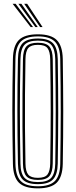

<svg xmlns="http://www.w3.org/2000/svg" viewBox="-20 -988 399 1014"><path d="M180 6.8Q109.8 6.8 79.6 -23.5Q49.5 -53.8 48.2 -122.8Q46.8 -202 46 -270.4Q45.2 -338.8 45.2 -403.4Q45.2 -468 46 -534.6Q46.8 -601.2 48.2 -677Q49.5 -746.5 79.6 -776.6Q109.8 -806.8 180 -806.8Q249.2 -806.8 279.6 -776.6Q310 -746.5 311.5 -677Q312.5 -605.2 313.2 -537Q314 -468.8 314 -401.5Q314 -334.2 313.4 -265.2Q312.8 -196.2 311.5 -122.8Q310 -53.8 279.8 -23.5Q249.5 6.8 180 6.8ZM180 -4.2Q242.8 -4.2 269.9 -31.9Q297 -59.5 298.2 -123Q299.2 -195.2 300 -262.8Q300.8 -330.2 300.8 -396.8Q300.8 -463.2 300.1 -532.4Q299.5 -601.5 298.2 -676.5Q297 -741 269.5 -768.4Q242 -795.8 180 -795.8Q115.5 -795.8 89.1 -767.6Q62.8 -739.5 61.5 -676.8Q60 -597.5 59.2 -528.8Q58.5 -460 58.5 -395.2Q58.5 -330.5 59.2 -264Q60 -197.5 61.5 -123Q62.8 -60.2 89.2 -32.2Q115.8 -4.2 180 -4.2ZM180 -15.5Q123.5 -15.5 99.6 -40.2Q75.8 -65 74.8 -123.2Q73.2 -202.5 72.5 -271.4Q71.8 -340.2 71.8 -404.9Q71.8 -469.5 72.5 -535.8Q73.2 -602 74.8 -676.2Q75.8 -735.2 99.6 -759.9Q123.5 -784.5 180 -784.5Q236.2 -784.5 260 -759.4Q283.8 -734.2 285 -676.2Q286.2 -594 286.9 -524.9Q287.5 -455.8 287.5 -392Q287.5 -328.2 286.8 -263.1Q286 -198 285 -123.5Q283.8 -66.5 260.4 -41Q237 -15.5 180 -15.5ZM180 -26.5Q230.8 -26.5 250.8 -49.2Q270.8 -72 271.8 -123.8Q273 -207.2 273.6 -275.8Q274.2 -344.2 274.2 -406.9Q274.2 -469.5 273.5 -534.5Q272.8 -599.5 271.8 -675.8Q270.8 -727.2 251 -750.4Q231.2 -773.5 180 -773.5Q129.8 -773.5 109.4 -751.2Q89 -729 88 -676.2Q86.5 -601.5 85.8 -534.5Q85 -467.5 85 -402.5Q85 -337.5 85.8 -269.1Q86.5 -200.8 88 -123.5Q89 -70.5 109.9 -48.5Q130.8 -26.5 180 -26.5ZM180 -37.8Q137 -37.8 119.5 -57.2Q102 -76.8 101.2 -123.8Q99.2 -230 98.6 -318Q98 -406 98.8 -491.6Q99.5 -577.2 101.2 -676Q102 -723.2 119.4 -742.8Q136.8 -762.2 180 -762.2Q224 -762.2 240.9 -742Q257.8 -721.8 258.5 -675.5Q259.8 -589.5 260.4 -520.8Q261 -452 261 -390.5Q261 -329 260.2 -265Q259.5 -201 258.5 -124.2Q257.8 -78.5 240.9 -58.1Q224 -37.8 180 -37.8ZM180 -48.8Q217.8 -48.8 231.1 -66.9Q244.5 -85 245.2 -124.8Q246.5 -206.8 247.1 -273Q247.8 -339.2 247.8 -400.5Q247.8 -461.8 247.1 -527.8Q246.5 -593.8 245.2 -675Q244.5 -715.5 231.1 -733.4Q217.8 -751.2 180 -751.2Q144 -751.2 129.6 -734.5Q115.2 -717.8 114.5 -675.8Q112.8 -575.5 112 -488.8Q111.2 -402 111.9 -314.5Q112.5 -227 114.5 -124Q115.2 -82.5 129.4 -65.6Q143.5 -48.8 180 -48.8ZM142 -845 46.8 -967.8H62.5L154.5 -845ZM166.8 -845 77.2 -967.8H93L179.5 -845ZM191.8 -845 107.8 -967.8H123.5L204.8 -845Z"/></svg>

Font: Big Shoulders Inline Display Thin
Style: Regular
Weight: 400
Version: Version 2.002